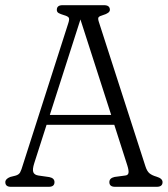

<svg xmlns="http://www.w3.org/2000/svg" viewBox="-22 -720 646 740"><path d="M188 -18Q188 0 166 0H20Q-1.5 0 -1.5 -18Q-1.5 -30.5 17.5 -38L37.5 -43Q50.5 -46.5 55.5 -55.5Q60.5 -64.5 67 -87L241.5 -631.5Q246.5 -647 242.8 -652.2Q239 -657.5 225 -661.5Q211.5 -665.5 204.2 -669.5Q197 -673.5 197 -682Q197 -700 219 -700H379Q401.5 -700 401.5 -682Q401.5 -669.5 374 -661.5Q361.5 -658 358 -653.5Q354.5 -649 359 -635.5L538.5 -79Q544.5 -60 554.2 -52Q564 -44 581.5 -39Q604.5 -32 604.5 -18Q604.5 0 582 0H421.5Q399.5 0 399.5 -18Q399.5 -33.5 419.5 -38L460.5 -43.5Q471.5 -44.5 473.2 -53.5Q475 -62.5 468.5 -83L418.5 -239H157.5L110 -91Q102.5 -67.5 106.2 -56.8Q110 -46 126 -43.5L168 -37.5Q188 -33.5 188 -18ZM170 -277H406.5L288 -645Z"/></svg>

Font: Fraunces 144pt SuperSoft Light
Style: Regular
Weight: 300
Version: Version 1.000;[0bf87f6ff]